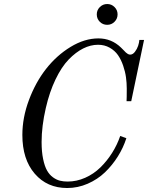

<svg xmlns="http://www.w3.org/2000/svg" viewBox="-20 -922 740 960"><path d="M700.2 -722.2 636.2 -416H612.8Q613.8 -429.2 613.8 -479Q613.8 -507.3 609.9 -535.6Q606 -564 595.7 -594Q585.4 -624 569.8 -646.5Q554.2 -668.9 528.3 -683.6Q502.4 -698.2 470.2 -698.2Q433.1 -698.2 396 -679.7Q358.9 -661.1 323.2 -624.3Q287.6 -587.4 257.6 -524.9Q227.5 -462.4 209 -381.8Q188 -290.5 188 -211.9Q188 -163.1 195.6 -127Q203.1 -90.8 215.1 -69.6Q227.1 -48.3 244.6 -35.6Q262.2 -22.9 279.5 -18.6Q296.9 -14.2 317.9 -14.2Q363.3 -14.2 406 -33.2Q448.7 -52.2 481.9 -84.7Q515.1 -117.2 540.5 -157.5Q565.9 -197.8 581.1 -242.2L611.8 -231Q596.7 -183.6 569.3 -139.9Q542 -96.2 504.9 -60.5Q467.8 -24.9 418.5 -3.4Q369.1 18.1 315.9 18.1Q215.3 18.1 153.6 -53.7Q91.8 -125.5 91.8 -247.1Q91.8 -334 124.8 -422.1Q157.7 -510.3 210.4 -577.6Q263.2 -645 333 -687.5Q402.8 -730 472.2 -730Q537.6 -730 585 -684.1Q589.8 -679.7 597.7 -671.4Q605.5 -663.1 609.4 -659.4Q613.3 -655.8 619.1 -652.3Q625 -648.9 630.9 -648.9Q644 -648.9 654.8 -663.1Q665.5 -677.2 670.7 -693.1Q675.8 -709 676.8 -722.2ZM463.9 -850.1Q463.9 -871.6 479.2 -886.7Q494.6 -901.9 516.1 -901.9Q537.6 -901.9 552.7 -886.7Q567.9 -871.6 567.9 -850.1Q567.9 -828.6 552.7 -813.2Q537.6 -797.9 516.1 -797.9Q494.1 -797.9 479 -813Q463.9 -828.1 463.9 -850.1Z"/></svg>

Font: Flanker Steampunk
Style: Italic
Weight: 400
Italic angle: -12°
Designer: Alexey Kryukov, Leonardo Di Lena
Foundry: Alexey Kryukov, Leonardo Di Lena
Version: 1.210